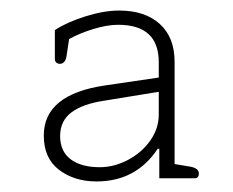

<svg xmlns="http://www.w3.org/2000/svg" viewBox="-20 -663 442 364"><path d="M63 -406Q63 -484 179 -501L281 -516V-545Q281 -616 204 -616Q183 -616 157 -608Q131 -600 111 -589L106 -556Q105 -549 101.5 -545.5Q98 -542 94 -542Q84 -542 84 -552V-606Q107 -621 142 -632Q177 -643 206 -643Q255 -643 283 -617.5Q311 -592 311 -546V-352L341 -347Q357 -344 357 -334Q357 -325 349 -325H282V-381H279Q238 -319 163 -319Q121 -319 92 -341Q63 -363 63 -406ZM281 -446V-489L177 -472Q137 -466 115.5 -450Q94 -434 94 -405Q94 -376 114 -361Q134 -346 169 -346Q196 -346 222 -359.5Q248 -373 264.5 -396Q281 -419 281 -446Z"/></svg>

Font: Maitree ExtraLight
Style: Regular
Weight: 275
Designer: CadsonDemak Team
Foundry: CadsonDemak
Version: Version 1.003